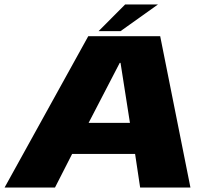

<svg xmlns="http://www.w3.org/2000/svg" viewBox="-36 -837 954 857"><path d="M-15.5 0 358 -675.5H679L814 0H589.5L567 -150H286L209.5 0ZM359.5 -288.5H544L502 -556.5H498.5ZM404 -698 522.5 -817H669L502 -698Z"/></svg>

Font: Anybody ExtraExpanded ExtraBold
Style: Italic
Weight: 800
Width: 8
Italic angle: -10°
Designer: Tyler Finck
Foundry: Etcetera Type Company
Version: Version 1.010; ttfautohint (v1.8.3) -l 8 -r 50 -G 200 -x 14 